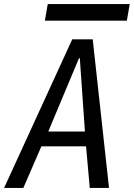

<svg xmlns="http://www.w3.org/2000/svg" viewBox="-24 -917 653 937"><path d="M328.5 -725H428.5L508 0H414L396 -203H178L90 0H-4ZM390.5 -275 365.5 -633H361.5L211.5 -275ZM209 -897H609L595 -816H195Z"/></svg>

Font: JuliaMono Italic
Style: Regular
Weight: 400
Italic angle: -9°
Monospace: yes
Designer: cormullion
Foundry: corm
Version: Version 0.049; ttfautohint (v1.8.4)